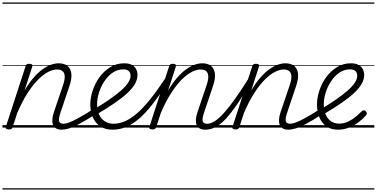

<svg xmlns="http://www.w3.org/2000/svg" viewBox="-20 -1030 3042 1550"><path d="M479 17Q451 17 433.5 7Q416 -3 408.5 -21.5Q401 -40 402.5 -66Q404 -92 415 -124L489 -343Q503 -384 502.5 -412Q502 -440 486.5 -454.5Q471 -469 440 -469Q409 -469 370.5 -450Q332 -431 289.5 -389Q247 -347 203.5 -280Q160 -213 119 -117L82 -4Q79 6 72.5 10.5Q66 15 51 15Q39 15 31 10Q23 5 27 -6L186 -494Q190 -506 196 -510.5Q202 -515 216 -515Q232 -515 238 -509Q244 -503 240 -491L178 -299Q214 -360 250.5 -402Q287 -444 323 -470Q359 -496 392 -507.5Q425 -519 454 -519Q496 -519 522.5 -499.5Q549 -480 555.5 -439Q562 -398 540 -334L469 -123Q452 -74 457 -52.5Q462 -31 493 -31Q503 -31 507 -23.5Q511 -16 509.5 -7Q508 2 500.5 9.5Q493 17 479 17ZM0 490H646V500H0ZM0 -20H646V0H0ZM0 -505H646V-500H0ZM0 -1010H646V-1000H0Z M478 17Q468 17 463 9.5Q458 2 459.5 -7Q461 -16 469.5 -23.5Q478 -31 493 -31Q510 -31 537.5 -41Q565 -51 610.5 -75.5Q656 -100 725 -144Q734 -149 741 -146Q748 -143 752 -135Q756 -127 754 -118Q752 -109 743 -103Q670 -56 620 -29.5Q570 -3 536.5 7Q503 17 478 17ZM646 490V500ZM646 -20V0ZM646 -505V-500ZM646 -1010V-1000Z M742 -149Q813 -192 867.5 -230Q922 -268 959 -301Q996 -334 1015 -363.5Q1034 -393 1034 -418Q1034 -443 1019.5 -456.5Q1005 -470 976 -470Q928 -470 889 -443Q850 -416 822 -373Q794 -330 779 -282Q764 -234 764 -191Q764 -153 773.5 -123Q783 -93 800.5 -73Q818 -53 842.5 -42Q867 -31 897 -31Q907 -31 911 -23.5Q915 -16 913 -6.5Q911 3 904.5 10Q898 17 889 17Q829 17 789 -10Q749 -37 729 -83.5Q709 -130 709 -187Q709 -240 728 -298.5Q747 -357 783 -406.5Q819 -456 869.5 -487.5Q920 -519 983 -519Q1021 -519 1044.5 -506Q1068 -493 1079 -471.5Q1090 -450 1090 -425Q1090 -389 1069.5 -353Q1049 -317 1008.5 -279Q968 -241 906 -198.5Q844 -156 760 -106ZM646 490H1134V500H646ZM646 -20H1134V0H646ZM646 -505H1134V-500H646ZM646 -1010H1134V-1000H646Z M887 17Q878 17 873.5 10Q869 3 870.5 -7Q872 -17 878.5 -24Q885 -31 896 -31Q941 -31 987 -50.5Q1033 -70 1083 -112.5Q1133 -155 1190 -225.5Q1247 -296 1314 -397Q1320 -405 1328.5 -402Q1337 -399 1342.5 -391Q1348 -383 1343 -375Q1275 -271 1217 -196Q1159 -121 1105 -74Q1051 -27 998 -5Q945 17 887 17ZM1133 490V500ZM1133 -20V0ZM1133 -505V-500ZM1133 -1010V-1000Z M1638 17Q1610 17 1592.5 7Q1575 -3 1567.5 -21.5Q1560 -40 1561.5 -66Q1563 -92 1574 -124L1648 -343Q1662 -384 1661.5 -412Q1661 -440 1645.5 -454.5Q1630 -469 1599 -469Q1568 -469 1529.5 -450Q1491 -431 1448.5 -389Q1406 -347 1362.5 -280Q1319 -213 1278 -117L1241 -4Q1238 6 1231.5 10.5Q1225 15 1210 15Q1198 15 1190 10Q1182 5 1186 -6L1345 -494Q1349 -506 1355 -510.5Q1361 -515 1375 -515Q1391 -515 1397 -509Q1403 -503 1399 -491L1337 -299Q1373 -360 1409.5 -402Q1446 -444 1482 -470Q1518 -496 1551 -507.5Q1584 -519 1613 -519Q1655 -519 1681.5 -499.5Q1708 -480 1714.5 -439Q1721 -398 1699 -334L1628 -123Q1611 -74 1616 -52.5Q1621 -31 1652 -31Q1662 -31 1666 -23.5Q1670 -16 1668.5 -7Q1667 2 1659.5 9.5Q1652 17 1638 17ZM1134 490H1805V500H1134ZM1134 -20H1805V0H1134ZM1134 -505H1805V-500H1134ZM1134 -1010H1805V-1000H1134Z M1637 17Q1627 17 1622 9.5Q1617 2 1618.5 -7Q1620 -16 1628.5 -23.5Q1637 -31 1652 -31Q1681 -31 1714 -52Q1747 -73 1787 -117Q1827 -161 1877.5 -232Q1928 -303 1991 -403Q1997 -414 2006.5 -412.5Q2016 -411 2021.5 -403Q2027 -395 2021 -385Q1951 -271 1898 -193.5Q1845 -116 1801.5 -69.5Q1758 -23 1718.5 -3Q1679 17 1637 17ZM1805 490V500ZM1805 -20V0ZM1805 -505V-500ZM1805 -1010V-1000Z M2309 17Q2281 17 2263.5 7Q2246 -3 2238.5 -21.5Q2231 -40 2232.5 -66Q2234 -92 2245 -124L2319 -343Q2333 -384 2332.5 -412Q2332 -440 2316.5 -454.5Q2301 -469 2270 -469Q2239 -469 2200.5 -450Q2162 -431 2119.5 -389Q2077 -347 2033.5 -280Q1990 -213 1949 -117L1912 -4Q1909 6 1902.5 10.5Q1896 15 1881 15Q1869 15 1861 10Q1853 5 1857 -6L2016 -494Q2020 -506 2026 -510.5Q2032 -515 2046 -515Q2062 -515 2068 -509Q2074 -503 2070 -491L2008 -299Q2044 -360 2080.5 -402Q2117 -444 2153 -470Q2189 -496 2222 -507.5Q2255 -519 2284 -519Q2326 -519 2352.5 -499.5Q2379 -480 2385.5 -439Q2392 -398 2370 -334L2299 -123Q2282 -74 2287 -52.5Q2292 -31 2323 -31Q2333 -31 2337 -23.5Q2341 -16 2339.5 -7Q2338 2 2330.5 9.5Q2323 17 2309 17ZM1805 490H2476V500H1805ZM1805 -20H2476V0H1805ZM1805 -505H2476V-500H1805ZM1805 -1010H2476V-1000H1805Z M2308 17Q2298 17 2293 9.5Q2288 2 2289.5 -7Q2291 -16 2299.5 -23.5Q2308 -31 2323 -31Q2340 -31 2367.5 -41Q2395 -51 2440.5 -75.5Q2486 -100 2555 -144Q2564 -149 2571 -146Q2578 -143 2582 -135Q2586 -127 2584 -118Q2582 -109 2573 -103Q2500 -56 2450 -29.5Q2400 -3 2366.5 7Q2333 17 2308 17ZM2476 490V500ZM2476 -20V0ZM2476 -505V-500ZM2476 -1010V-1000Z M2708 17Q2652 17 2614 -10.5Q2576 -38 2557.5 -84.5Q2539 -131 2539 -187Q2539 -240 2558 -298.5Q2577 -357 2613 -406.5Q2649 -456 2699.5 -487.5Q2750 -519 2813 -519Q2851 -519 2874.5 -506Q2898 -493 2909 -471.5Q2920 -450 2920 -425Q2920 -389 2899.5 -353Q2879 -317 2838.5 -279Q2798 -241 2736 -198.5Q2674 -156 2590 -106L2572 -149Q2643 -192 2697.5 -230Q2752 -268 2789 -301Q2826 -334 2845 -363.5Q2864 -393 2864 -418Q2864 -443 2849.5 -456.5Q2835 -470 2806 -470Q2758 -470 2719 -443Q2680 -416 2652 -373Q2624 -330 2609 -282Q2594 -234 2594 -191Q2594 -141 2609 -105.5Q2624 -70 2652.5 -51Q2681 -32 2718 -32Q2756 -32 2790.5 -48.5Q2825 -65 2853 -88.5Q2881 -112 2900 -132Q2909 -140 2917.5 -139.5Q2926 -139 2933 -132Q2939 -125 2941 -117Q2943 -109 2935 -99Q2909 -69 2873.5 -42.5Q2838 -16 2796.5 0.5Q2755 17 2708 17ZM2476 490H3002V500H2476ZM2476 -20H3002V0H2476ZM2476 -505H3002V-500H2476ZM2476 -1010H3002V-1000H2476Z"/></svg>

Font: Playwrite AU TAS Guides
Style: Regular
Weight: 400
Designer: Veronika Burian, José Scaglione
Foundry: TypeTogether
Version: Version 1.003